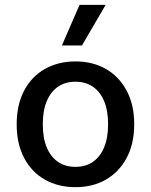

<svg xmlns="http://www.w3.org/2000/svg" viewBox="-20 -764 624 794"><path d="M292 -510Q363 -510 417.5 -479Q472 -448 503.5 -389.5Q535 -331 535 -250Q535 -169 503.5 -110.5Q472 -52 417.5 -21Q363 10 292 10Q221 10 166 -21Q111 -52 80 -110.5Q49 -169 49 -250Q49 -331 80 -389.5Q111 -448 166 -479Q221 -510 292 -510ZM292 -426Q250 -426 220 -405.5Q190 -385 173.5 -346Q157 -307 157 -250Q157 -193 173.5 -154Q190 -115 220 -94.5Q250 -74 292 -74Q334 -74 364 -94.5Q394 -115 410.5 -154.5Q427 -194 427 -250Q427 -307 410.5 -346Q394 -385 364 -405.5Q334 -426 292 -426ZM309 -744H417L319 -576H236Z"/></svg>

Font: Kantumruy Pro Medium
Style: Regular
Weight: 500
Designer: Sovichet Tep
Foundry: Sovichet Tep
Version: Version 1.002